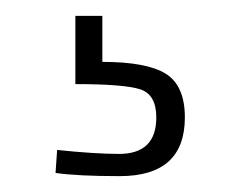

<svg xmlns="http://www.w3.org/2000/svg" viewBox="-20 -21 303 242"><path d="M131 201Q78 201 50 197L52 168Q100 173 130 173Q177 173 177 127Q177 98 156.5 91.5Q136 85 75 85V-1H109V57Q165 57 189 72Q213 87 213 127Q213 201 131 201Z"/></svg>

Font: Storia Sans Thin
Style: Regular
Weight: 100
Designer: Accademia di Belle Arti di Urbino and others
Foundry: Accademia di Belle Arti di Urbino and others.
Version: Version 60.001;May 25, 2020;FontCreator 12.0.0.2522 64-bit